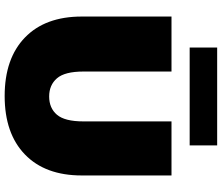

<svg xmlns="http://www.w3.org/2000/svg" viewBox="-84 -852 952 824"><g transform="rotate(90 392.0 -440.0)"><path d="M392 16Q231 16 141 -71Q51 -158 51 -315V-700H287V-322Q287 -242 316 -208.5Q345 -175 394 -175Q444 -175 472.5 -208.5Q501 -242 501 -322V-700H733V-315Q733 -158 643 -71Q553 16 392 16ZM184 -778V-896H604V-778Z"/></g></svg>

Font: Montserrat Black
Style: Regular
Weight: 900
Designer: Julieta Ulanovsky
Foundry: Julieta Ulanovsky
Version: Version 9.000; ttfautohint (v1.8.4.7-5d5b)